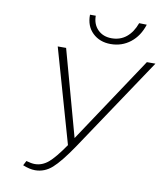

<svg xmlns="http://www.w3.org/2000/svg" viewBox="-93 -931 879 1016"><g transform="rotate(10 347.0 -423.0)"><path d="M694 -658 357 -154Q296 -64 255.5 -28Q215 8 164 8Q135 8 98 -7L111 -32Q139 -24 157 -24Q196 -24 229 -51.5Q262 -79 313 -153L169 -658H214L341 -196L648 -658ZM308 -853H339Q339 -807 367.5 -778.5Q396 -750 442 -750Q488 -750 521 -777Q554 -804 572 -854L613 -853Q593 -790 547.5 -754.5Q502 -719 442 -719Q383 -719 345 -755.5Q307 -792 308 -853Z"/></g></svg>

Font: Ysabeau Light
Style: Italic
Weight: 300
Italic angle: -12°
Designer: Christian Thalmann (Catharsis Fonts)
Version: Version 0.003